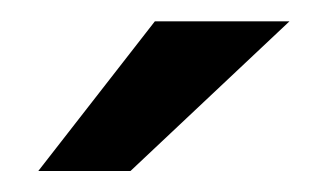

<svg xmlns="http://www.w3.org/2000/svg" viewBox="-20 -710 302 181"><path d="M16.1 -548.8 126 -689.9H252.9L103 -548.8Z"/></svg>

Font: HK Grotesk Legacy
Style: Bold
Weight: 700
Designer: Alfredo Marco Pradil
Foundry: Hanken Design Co.
Version: Version 2.022;PS 002.022;hotconv 1.0.88;makeotf.lib2.5.64775